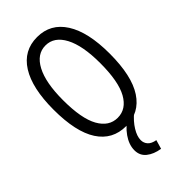

<svg xmlns="http://www.w3.org/2000/svg" viewBox="-261 -691 972 972"><g transform="rotate(-45 225.0 -205.0)"><path d="M225 11Q128 11 76 -69Q24 -149 24 -308Q24 -462 76 -544.5Q128 -627 225 -627Q321 -627 373.5 -544.5Q426 -462 426 -308Q426 -149 373.5 -69Q321 11 225 11ZM225 -49Q287 -49 322.5 -112.5Q358 -176 358 -308Q358 -433 322.5 -500Q287 -567 225 -567Q163 -567 127.5 -500Q92 -433 92 -308Q92 -176 127.5 -112.5Q163 -49 225 -49ZM283 169 269 217Q224 210 196 187.5Q168 165 168 127Q168 87 196 47Q224 7 277 -27L303 -10Q268 19 247.5 52.5Q227 86 227 113Q227 134 240.5 149Q254 164 283 169Z"/></g></svg>

Font: Inconsolata SemiCondensed
Style: Regular
Weight: 400
Width: 4
Monospace: yes
Designer: Raph Levien, Cyreal, Brenton Simpson
Foundry: Raph Levien, Cyreal, Google
Version: Version 3.001; ttfautohint (v1.8.2.53-6de2)